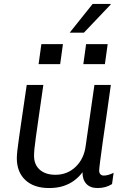

<svg xmlns="http://www.w3.org/2000/svg" viewBox="-20 -940 640 970"><path d="M228 10Q151 10 108 -30.5Q65 -71 65 -141Q65 -154 67.5 -178Q70 -202 76 -243.5Q82 -285 91.5 -350.5Q101 -416 115 -511H199Q185 -415 176 -351.5Q167 -288 161.5 -249Q156 -210 154 -188.5Q152 -167 152 -153Q152 -108 181 -82.5Q210 -57 260 -57Q321 -57 363 -98Q405 -139 413 -204L457 -511H540Q530 -435 519 -361Q508 -287 499.5 -226Q491 -165 486 -126Q481 -87 481 -79Q481 -66 487.5 -59.5Q494 -53 504 -53Q526 -53 554 -67L546 -10Q530 0 512 5Q494 10 473 10Q435 10 415.5 -12Q396 -34 397 -70Q380 -47 355.5 -28.5Q331 -10 299.5 0Q268 10 228 10ZM332 -775 448 -920H539V-917L404 -775ZM175 -616 189 -717H298L284 -616ZM401 -616 415 -717H524L510 -616Z"/></svg>

Font: Chivo Mono Medium Light
Style: Italic
Weight: 300
Italic angle: -8.05°
Monospace: yes
Version: Version 1.008